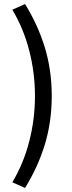

<svg xmlns="http://www.w3.org/2000/svg" viewBox="-20 -753 355 950"><path d="M41 149Q97 55 125 -54.5Q153 -164 153 -278Q153 -392 125 -501.5Q97 -611 41 -705L104 -733Q169 -627 202.5 -516Q236 -405 236 -278Q236 -151 202.5 -40Q169 71 104 177Z"/></svg>

Font: Assistant SemiBold
Style: Regular
Weight: 600
Designer: Hebrew By Ben Nathan, Latin by Paul Hunt
Version: Version 2.001; ttfautohint (v1.6)